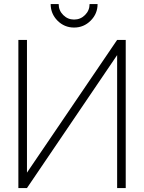

<svg xmlns="http://www.w3.org/2000/svg" viewBox="-20 -952 730 972"><path d="M474 -931.5Q474 -882.5 439 -847.5Q404 -812.5 355 -812.5Q306 -812.5 271 -847.5Q236.5 -882.5 236.5 -931.5H277Q277 -899 300 -876Q323 -853 355 -853Q387.5 -853 410.5 -876Q433.5 -899 433.5 -931.5ZM616.5 -750V0H573V-673L116.5 0H73V-750H116.5V-78L573 -750Z"/></svg>

Font: Russisch Sans ExtraLight
Style: Regular
Weight: 200
Width: 4
Designer: Michael Sharanda (font) & Cristiano Sobral (main changes)
Foundry: Michael Sharanda
Version: Version 2.00;September 8, 2020;FontCreator 13.0.0.2681 64-bi